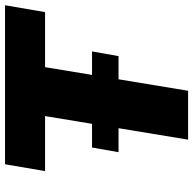

<svg xmlns="http://www.w3.org/2000/svg" viewBox="-22 -746 768 763"><g transform="rotate(-90 361.5 -364.0)"><path d="M63.5 -568.4 90.8 -727.5H722.7L695.3 -568.4H476.6L382.8 0H188.5L282.2 -568.4ZM138.7 -276.4 157.2 -381.8H539.1L520.5 -276.4Z"/></g></svg>

Font: Inter Tight Black
Style: Italic
Weight: 900
Italic angle: -9.39999°
Designer: Rasmus Andersson
Foundry: rsms
Version: Version 3.004; ttfautohint (v1.8.4.7-5d5b)